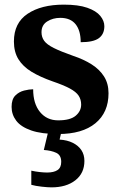

<svg xmlns="http://www.w3.org/2000/svg" viewBox="-20 -568 528 828"><path d="M231 10Q159 10 114.5 -5.5Q70 -21 50 -47.5Q30 -74 30 -107Q30 -140 46 -156Q62 -172 84 -177.5Q106 -183 123 -183Q123 -121 152.5 -85Q182 -49 231 -49Q283 -49 306.5 -69Q330 -89 330 -117Q330 -139 319 -155.5Q308 -172 281 -186.5Q254 -201 207 -217Q153 -236 116 -258.5Q79 -281 59.5 -312.5Q40 -344 40 -389Q40 -469 99 -508.5Q158 -548 255 -548Q318 -548 356.5 -534.5Q395 -521 412.5 -499.5Q430 -478 430 -455Q430 -421 406.5 -403.5Q383 -386 328 -386Q328 -436 306 -463.5Q284 -491 240 -491Q208 -491 183.5 -475.5Q159 -460 159 -429Q159 -408 170.5 -392Q182 -376 212 -361Q242 -346 296 -327Q341 -312 375 -290.5Q409 -269 428.5 -238.5Q448 -208 448 -166Q448 -83 391.5 -36.5Q335 10 231 10ZM202 240Q186 240 159.5 237Q133 234 115 229V168Q133 172 151.5 174Q170 176 183 176Q212 176 228 165.5Q244 155 244 130Q244 101 222.5 91Q201 81 169 78.8L190 -9H247L237 34Q270 36 294 48Q318 60 331 79.5Q344 99 344 126Q344 179 305 209.5Q266 240 202 240Z"/></svg>

Font: Noto Serif Armenian
Style: Regular
Weight: 400
Designer: Monotype Design Team
Foundry: Monotype Imaging Inc.
Version: Version 2.007